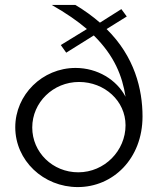

<svg xmlns="http://www.w3.org/2000/svg" viewBox="-20 -750 642 780"><path d="M473 -713 386 -658C356 -684 323 -708 286 -730H190C248 -697 296 -664 333 -632L227 -567L249 -536L361 -606C445 -523 477 -441 490 -357C454 -426 376 -474 287 -474C152 -474 42 -365 42 -233C42 -98 156 10 296 10C439 10 559 -105 559 -277C559 -387 527 -520 413 -632L495 -683ZM111 -232C111 -334 196 -417 301 -417C405 -417 490 -340 490 -241C490 -138 405 -50 298 -50C194 -50 111 -131 111 -232Z"/></svg>

Font: Raleway Reg
Style: Regular
Weight: 400
Designer: Matt McInerney, Pablo Impallari, Rodrigo Fuenzalida
Foundry: Matt McInerney, Pablo Impallari, Rodrigo Fuenzalida
Version: Version 3.00 July 28, 2015